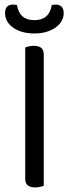

<svg xmlns="http://www.w3.org/2000/svg" viewBox="-20 -813 302 838"><path d="M171 -2Q166 0 156 2.5Q146 5 134 5Q90 5 90 -32V-606Q95 -608 105.5 -610.5Q116 -613 128 -613Q171 -613 171 -576ZM130 -725Q195 -725 206 -791Q210 -792 214 -792.5Q218 -793 223 -793Q239 -793 248.5 -784Q258 -775 258 -755Q258 -739 250 -723.5Q242 -708 226 -695.5Q210 -683 186 -675Q162 -667 130 -667Q97 -667 73 -675Q49 -683 33 -695.5Q17 -708 9.5 -724Q2 -740 2 -755Q2 -793 37 -793Q46 -793 54 -791Q65 -725 130 -725Z"/></svg>

Font: Baloo Bhai 2
Style: Regular
Weight: 400
Designer: Supriya Tembe, Noopur Datye and Ek Type
Foundry: Ek Type
Version: Version 1.640;PS 1.000;hotconv 16.6.51;makeotf.lib2.5.65220;